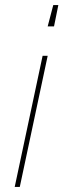

<svg xmlns="http://www.w3.org/2000/svg" viewBox="-20 -737 264 757"><path d="M168 -517 58 0H38L148 -517ZM210 -717 193 -633H168L190 -717Z"/></svg>

Font: Raleway Thin
Style: Italic
Weight: 100
Italic angle: -12°
Designer: Matt McInerney, Pablo Impallari, Rodrigo Fuenzalida
Foundry: Matt McInerney, Pablo Impallari, Rodrigo Fuenzalida
Version: Version 4.026